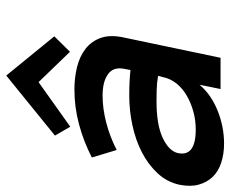

<svg xmlns="http://www.w3.org/2000/svg" viewBox="-107 -642 734 612"><g transform="rotate(-90 260.0 -336.0)"><path d="M-22.9 -130.9Q-14.2 -170.9 13.9 -200.9Q42 -231 81.1 -251Q120.1 -271 167 -281Q213.9 -291 261.2 -291Q287.1 -291 305.7 -290Q324.2 -289.1 342.8 -287.1L346.2 -305.2Q354 -340.8 330.1 -358.4Q306.2 -376 261.2 -376Q220.2 -376 175.5 -364.5Q130.9 -353 87.9 -331.1L64 -410.2Q113.8 -436 168.9 -450.9Q224.1 -465.8 280.8 -465.8Q317.9 -465.8 352.1 -457.5Q386.2 -449.2 410.6 -430.2Q435.1 -411.1 445.6 -380.6Q456.1 -350.1 445.8 -305.2L381.8 0H282.2L295.9 -66.9Q264.2 -29.8 213.1 -9.3Q162.1 11.2 107.9 11.2Q75.2 11.2 47.6 2.2Q20 -6.8 2.4 -24.9Q-15.1 -43 -22.5 -69.6Q-29.8 -96.2 -22.9 -130.9ZM152.8 -79.1Q183.1 -79.1 210.4 -86.7Q237.8 -94.2 261 -107.7Q284.2 -121.1 299.6 -140.1Q314.9 -159.2 319.8 -182.1L324.2 -199.2Q300.8 -203.1 279.8 -203.6Q258.8 -204.1 243.2 -204.1Q168.9 -204.1 127 -184.6Q85 -165 78.1 -136.2Q65.9 -79.1 152.8 -79.1ZM450.2 -529.8 400.9 -480 304.2 -580.1 162.1 -479 133.8 -527.8 325.2 -683.1Z"/></g></svg>

Font: Anonymous Pro
Style: Bold Italic
Weight: 700
Italic angle: -12°
Monospace: yes
Designer: Mark Simonson
Version: Version 1.003